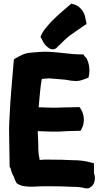

<svg xmlns="http://www.w3.org/2000/svg" viewBox="-20 -999 560 1038"><path d="M29 -299C29 -233 32 -166 32 -104V-98C33 -96 38 -88 38 -87V-86C41 -79 42 -63 54 -45C57 -37 63 -20 70 -9C90 7 116 9 138 10H166C182 9 200 8 217 8H253C293 8 332 9 371 11H372C397 11 423 13 441 19H458L462 17C491 5 500 -33 488 -63V-116L470 -121C442 -129 409 -133 374 -133C336 -135 294 -136 253 -136H222C212 -136 204 -135 194 -134V-138C192 -152 188 -168 188 -179V-182C187 -186 187 -191 187 -197V-219C187 -241 184 -266 184 -289V-290C233 -288 290 -285 341 -290L416 -292L422 -304C440 -336 435 -381 418 -408L410 -420L321 -418C281 -416 233 -417 189 -419C193 -467 199 -539 206 -572C220 -573 239 -576 246 -575H249C271 -574 309 -570 334 -568C350 -565 371 -561 393 -561H395C415 -562 432 -569 445 -574L458 -579L461 -592C467 -625 461 -658 449 -681L448 -684L438 -694L431 -705H418C360 -705 306 -716 245 -719C209 -721 173 -716 143 -714C109 -711 82 -694 65 -684L55 -678L54 -666C48 -588 35 -457 32 -373C31 -348 29 -324 29 -299ZM199 -800 209 -781C216 -764 230 -748 246 -738C257 -731 278 -727 292 -747L299 -754H300C317 -771 339 -793 355 -805C377 -820 412 -846 434 -860L448 -869L442 -899C439 -930 413 -968 378 -976L365 -979L356 -971C317 -938 272 -901 237 -859C226 -846 213 -832 204 -811Z"/></svg>

Font: Hussar Pisanka
Style: Blk
Weight: 700
Designer: Robert Jablonski
Foundry: Cannot Into Space Fonts
Version: Version 1.070